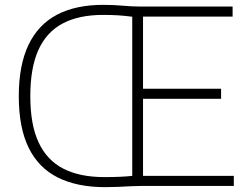

<svg xmlns="http://www.w3.org/2000/svg" viewBox="-20 -767 1020 792"><path d="M414 5Q298 5 218.5 -34.8Q139 -74.5 98.2 -157.5Q57.5 -240.5 57.5 -370Q57.5 -497.5 97.2 -581.2Q137 -665 214.5 -706Q292 -747 405.5 -747Q447.5 -747 486.5 -743.5Q525.5 -740 557.5 -740H939.5V-698.5H570V-41.5H944.5V0H563.5Q543.5 0 519 1.2Q494.5 2.5 467.8 3.8Q441 5 414 5ZM410 -36.5Q446.5 -36.5 474.8 -37.8Q503 -39 525.5 -41.5V-698Q495.5 -702 466.8 -703.8Q438 -705.5 405 -705.5Q305 -705.5 238.2 -670Q171.5 -634.5 138.2 -560.5Q105 -486.5 105 -370Q105 -252.5 139.5 -179Q174 -105.5 241.8 -71Q309.5 -36.5 410 -36.5ZM561 -359.5V-401H892V-359.5Z"/></svg>

Font: Encode Sans Condensed Thin ExtraLight
Style: Regular
Weight: 250
Version: Version 3.002